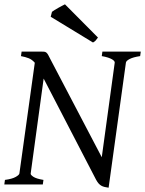

<svg xmlns="http://www.w3.org/2000/svg" viewBox="-20 -854 672 889"><path d="M628.9 -594.2Q596.7 -589.4 580.3 -580.8Q564 -572.3 563 -564L482.9 15.1Q472.7 13.7 464.4 11.7Q456.1 9.8 449.2 5.9Q442.4 2 436.5 -4.6Q430.7 -11.2 424.8 -22L182.1 -490.2L122.1 -50.8Q120.6 -44.9 134.3 -35.6Q147.9 -26.4 181.2 -21L178.2 0H0L2.9 -21Q36.1 -25.4 52.5 -34.7Q68.8 -43.9 69.8 -50.8L141.1 -563.5Q128.4 -578.1 113.3 -584.2Q98.1 -590.3 77.1 -594.2L80.1 -615.2H167Q177.7 -615.2 183.8 -614.7Q189.9 -614.3 194.6 -610.6Q199.2 -606.9 203.4 -599.1Q207.5 -591.3 214.8 -577.1L451.2 -126L511.2 -564Q511.7 -566.9 508.8 -571Q505.9 -575.2 498.8 -579.3Q491.7 -583.5 480 -587.4Q468.3 -591.3 451.2 -594.2L454.1 -615.2H631.8ZM433.6 -680.2Q426.8 -670.4 422.6 -666Q418.5 -661.6 410.6 -657.2L214.8 -776.4L220.7 -799.3Q225.1 -802.7 232.9 -807.6Q240.7 -812.5 249.5 -817.4Q258.3 -822.3 266.6 -826.7Q274.9 -831.1 280.8 -834Z"/></svg>

Font: Gentium Basic
Style: Italic
Weight: 400
Italic angle: -8°
Designer: J. Victor Gaultney and Annie Olsen
Foundry: SIL International
Version: Version 1.102; 2013; Maintenance release